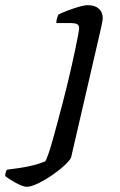

<svg xmlns="http://www.w3.org/2000/svg" viewBox="-157 -520 462 740"><path d="M-55 200Q-61 200 -73 195.5Q-85 191 -97.5 184Q-110 177 -121 170Q-132 163 -137 158Q-137 150 -134.5 143Q-132 136 -130 134Q-106 131 -79 127Q-52 123 -27 116.5Q-2 110 17 102Q22 95 29.5 73.5Q37 52 46 20Q55 -12 65 -49.5Q75 -87 85.5 -127Q96 -167 105 -205Q112 -234 119.5 -267.5Q127 -301 133.5 -332Q140 -363 144 -384.5Q148 -406 148 -411Q148 -423 140 -427Q132 -431 118 -431H60Q60 -441 63 -450Q66 -459 68 -464Q84 -472 105.5 -480Q127 -488 147.5 -494Q168 -500 181 -500Q209 -500 224 -486.5Q239 -473 239 -449Q239 -447 237.5 -438Q236 -429 233 -415Q230 -401 226 -384L117 87Q113 97 93 116Q73 135 45.5 154Q18 173 -9.5 186.5Q-37 200 -55 200Z"/></svg>

Font: Texturina Medium
Style: Italic
Weight: 500
Italic angle: -11°
Designer: Guillermo Torres Carreño
Foundry: Omnibus-Type
Version: Version 1.002